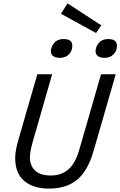

<svg xmlns="http://www.w3.org/2000/svg" viewBox="-20 -1090 705 1125"><path d="M444.6 -212.9 572 -655H658L528.3 -205.6Q495 -89.7 432.5 -37.3Q369.9 15 267.3 15Q176 15 122.5 -29.4Q69 -73.8 69 -164.5Q69 -187 74.1 -214.7Q79.2 -242.4 92 -285.6L198.7 -655H285.7L172.3 -260.9Q162.4 -226.1 158.9 -204.8Q155.3 -183.4 155.3 -168.3Q155.3 -119.2 185.9 -90.4Q216.5 -61.7 278.7 -61.7Q340.1 -61.7 381.1 -97.8Q422 -133.9 444.6 -212.9ZM573.1 -941.7 542.9 -896.4 337 -1009.5 375.8 -1070ZM330.8 -751Q306 -751 292.1 -761.1Q278.3 -771.2 278.3 -789.7Q278.3 -816.2 297.6 -838.7Q317 -861.3 351.7 -861.3Q377.7 -861.3 390.7 -851.9Q403.6 -842.5 403.6 -821.6Q403.6 -791.4 383.4 -771.2Q363.2 -751 330.8 -751ZM592.5 -751Q567.7 -751 553.9 -761.1Q540 -771.2 540 -789.7Q540 -816.2 559.4 -838.7Q578.7 -861.3 613.5 -861.3Q665.3 -861.3 665.3 -821.6Q665.3 -791.7 645 -771.4Q624.6 -751 592.5 -751Z"/></svg>

Font: Intel One Mono Light
Style: Italic
Weight: 300
Italic angle: -16°
Monospace: yes
Designer: Fred Shallcrass
Foundry: Frere-Jones Type LLC
Version: Version 1.004